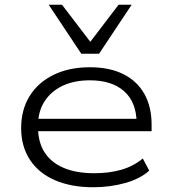

<svg xmlns="http://www.w3.org/2000/svg" viewBox="-20 -780 719 808"><path d="M372 8Q280 8 211.5 -21.5Q143 -51 106 -107.5Q69 -164 69 -241Q69 -318 104.5 -375.5Q140 -433 205.5 -465Q271 -497 358 -497Q441 -497 499 -468Q557 -439 587.5 -385Q618 -331 618 -255V-228H118V-280H578L555 -263Q554 -350 502.5 -396Q451 -442 358 -442Q292 -442 243.5 -419Q195 -396 167.5 -353.5Q140 -311 140 -252V-245Q140 -182 167.5 -139Q195 -96 248 -73.5Q301 -51 377 -51Q439 -51 490 -65.5Q541 -80 581 -113L608 -62Q571 -28 507.5 -10Q444 8 372 8ZM322 -554 185 -760H241L360 -604L479 -760H534L397 -554Z"/></svg>

Font: Nunito Sans 10pt Expanded Light
Style: Regular
Weight: 300
Width: 7
Designer: Vernon Adams
Foundry: Vernon Adams
Version: Version 3.101;gftools[0.9.27]